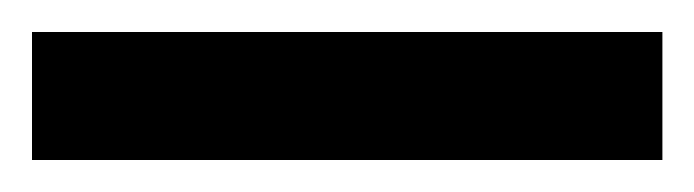

<svg xmlns="http://www.w3.org/2000/svg" viewBox="-20 47 434 120"><path d="M394 67V147H0V67Z"/></svg>

Font: Lato TR
Style: Bold
Weight: 700
Designer: Lukasz Dziedzic
Foundry: tyPoland Lukasz Dziedzic
Version: Version 1.104 2013